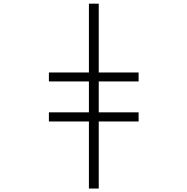

<svg xmlns="http://www.w3.org/2000/svg" viewBox="-20 -830 1040 1068"><path d="M252 -154.3V-205.1H474.6V-377H252V-426.8H474.6V-809.6H529.3V-426.8H751V-377H529.3V-205.1H751V-154.3H529.3V218.8H474.6V-154.3Z"/></svg>

Font: GenEi Gothic M Light
Style: Regular
Weight: 300
Designer: o_tamon (Modified); [Source Han Sans]
Ryoko NISHIZUKA  (kana & ideographs); Paul D. Hunt (Latin, Greek & Cyrillic); Wenl
Version: Version 1.1a;Original Version 1.004